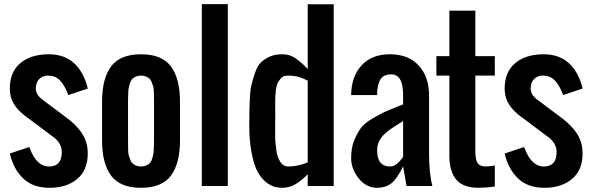

<svg xmlns="http://www.w3.org/2000/svg" viewBox="-20 -895 2847 924"><path d="M121.1 -187.5Q154.3 -93.8 215.8 -93.8Q277.3 -93.8 277.3 -163.1Q277.3 -199.7 246.1 -228.5L121.1 -322.3Q52.7 -368.7 35.2 -419.9Q27.3 -442.4 27.3 -468.8Q27.3 -548.8 78.1 -591.3Q128.9 -633.8 214.8 -633.8Q329.1 -633.8 379.9 -532.2Q394.5 -503.9 402.3 -468.8L308.6 -437.5Q284.2 -503.9 249.5 -522.5Q233.9 -531.2 209.5 -531.2Q185.5 -531.2 168.9 -514.6Q152.3 -498 152.3 -468.8Q152.3 -439.5 183.6 -416L308.6 -322.3Q377.9 -267.6 395 -209.5Q402.3 -184.6 402.3 -156.2Q402.3 -76.2 351.6 -33.7Q300.8 8.8 218.8 8.8Q137.7 8.8 90.8 -37.1Q43.9 -83 27.3 -156.2Z M607.9 -501Q599.1 -478.5 597.7 -456.5Q596.2 -434.6 596.2 -406.2V-218.8Q595.7 -160.2 599.6 -147.5Q603.5 -134.8 607.9 -124Q612.3 -113.3 619.1 -107.4Q626 -101.6 635.7 -97.7Q645.5 -93.8 658.7 -93.8Q671.9 -93.8 681.6 -97.7Q691.4 -101.6 698.2 -107.4Q705.1 -113.3 709.5 -124Q718.3 -146.5 719.7 -168.5Q721.2 -190.4 721.2 -218.8V-406.2Q721.7 -464.8 717.8 -477.5Q713.9 -490.2 709.5 -501Q705.1 -511.7 698.2 -517.6Q691.4 -523.4 681.6 -527.3Q671.9 -531.2 658.7 -531.2Q645.5 -531.2 635.7 -527.3Q626 -523.4 619.1 -517.6Q612.3 -511.7 607.9 -501ZM471.2 -218.8V-406.2Q471.2 -516.6 514.6 -575.2Q558.1 -633.8 658.7 -633.8Q759.3 -633.8 802.7 -575.2Q846.2 -516.6 846.2 -406.2V-218.8Q846.2 -108.4 802.7 -49.8Q759.3 8.8 658.7 8.8Q558.1 8.8 514.6 -49.8Q471.2 -108.4 471.2 -218.8Z M1076.2 0H951.2V-875H1076.2Z M1460.9 -563V-874.5H1585.9V0H1460.9V-56.6Q1432.6 -27.3 1403.3 -9.3Q1374 8.8 1336.9 8.8Q1300.3 8.8 1272 -9.8Q1221.2 -43 1200.2 -118.7Q1179.7 -194.8 1179.7 -281.7V-287.6Q1179.7 -442.4 1188.5 -479.5Q1197.3 -516.6 1208.5 -547.9Q1219.7 -579.1 1235.8 -594.7Q1252 -610.4 1276.9 -622.1Q1301.8 -633.8 1338.9 -633.8Q1376 -633.8 1404.3 -613.3Q1432.6 -592.8 1460.9 -563ZM1367.2 -531.2Q1342.8 -531.2 1333 -519.5Q1323.2 -507.8 1318.4 -500Q1304.2 -475.1 1304.2 -398.4L1304.7 -344.2Q1304.7 -322.8 1304.2 -293Q1304.2 -263.2 1304.2 -241.7Q1304.2 -219.7 1306.2 -204.1Q1308.1 -188.5 1310.1 -170.4Q1314 -140.6 1328.1 -117.2Q1342.3 -93.8 1367.2 -93.8Q1412.6 -93.8 1460.9 -113.3V-506.3Q1418.9 -531.2 1367.2 -531.2Z M1794.9 -171.4Q1794.9 -93.8 1857.4 -93.8Q1886.2 -93.8 1913.6 -131.8Q1918.5 -138.7 1919.9 -139.6V-312.5Q1912.1 -307.1 1894 -295.9Q1876 -284.2 1865.2 -277.3Q1831.1 -254.9 1813 -230Q1794.9 -205.1 1794.9 -171.4ZM1919.9 -437.5Q1919.9 -537.1 1863.3 -537.1Q1833.5 -537.1 1818.8 -522.9Q1795.4 -499.5 1794.9 -437.5H1669.9Q1670.9 -527.3 1720.2 -580.6Q1769 -633.8 1856.9 -633.8Q1944.8 -633.8 1994.6 -580.1Q2044.4 -526.4 2044.9 -437.5V-156.2Q2044.9 -58.6 2061 0H1936.5L1919.9 -93.8Q1888.7 -31.2 1861.3 -11.2Q1834 8.8 1794.9 8.8Q1742.7 8.8 1706.5 -36.1Q1670.4 -81.1 1669.9 -132.8Q1669.4 -183.6 1685.1 -220.7Q1700.7 -257.8 1717.8 -280.3Q1734.9 -302.7 1774.9 -326.2Q1814.9 -349.6 1835.4 -358.4Q1856 -367.2 1885.7 -378.9Q1915.5 -390.6 1919.9 -392.6Z M2284.2 8.8Q2210.4 8.8 2177.2 -28.8Q2144 -66.4 2142.6 -142.6V-531.2H2080.1V-625H2142.6V-843.8H2267.6V-625H2361.3V-531.2H2267.6V-166.5Q2267.6 -128.9 2277.8 -111.3Q2288.1 -93.8 2319.3 -93.8Q2333.5 -93.8 2361.3 -98.6V2.9Q2314.5 8.8 2284.2 8.8Z M2502.4 -187.5Q2535.6 -93.8 2597.2 -93.8Q2658.7 -93.8 2658.7 -163.1Q2658.7 -199.7 2627.4 -228.5L2502.4 -322.3Q2434.1 -368.7 2416.5 -419.9Q2408.7 -442.4 2408.7 -468.8Q2408.7 -548.8 2459.5 -591.3Q2510.3 -633.8 2596.2 -633.8Q2710.4 -633.8 2761.2 -532.2Q2775.9 -503.9 2783.7 -468.8L2689.9 -437.5Q2665.5 -503.9 2630.9 -522.5Q2615.2 -531.2 2590.8 -531.2Q2566.9 -531.2 2550.3 -514.6Q2533.7 -498 2533.7 -468.8Q2533.7 -439.5 2564.9 -416L2689.9 -322.3Q2759.3 -267.6 2776.4 -209.5Q2783.7 -184.6 2783.7 -156.2Q2783.7 -76.2 2732.9 -33.7Q2682.1 8.8 2600.1 8.8Q2519 8.8 2472.2 -37.1Q2425.3 -83 2408.7 -156.2Z"/></svg>

Font: Oswald
Style: Book
Weight: 400
Designer: vernon adams
Foundry: vernon adams
Version: Version 1.000